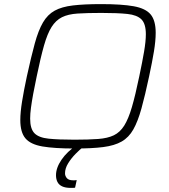

<svg xmlns="http://www.w3.org/2000/svg" viewBox="-20 -716 826 936"><path d="M345 8Q245 8 187 -2Q129 -12 104 -41.5Q79 -71 79 -131Q79 -168 87.5 -221Q96 -274 111 -344Q132 -440 149.5 -504Q167 -568 189.5 -606.5Q212 -645 246.5 -664Q281 -683 335.5 -689.5Q390 -696 473 -696Q574 -696 632 -685.5Q690 -675 714.5 -645.5Q739 -616 739 -556Q739 -517 730.5 -465.5Q722 -414 707 -344Q687 -250 669.5 -187Q652 -124 630 -85Q608 -46 573 -26Q538 -6 483 1Q428 8 345 8ZM343 -35Q412 -35 458.5 -38.5Q505 -42 535 -56.5Q565 -71 585.5 -103.5Q606 -136 623 -194Q640 -252 659 -344Q674 -415 682.5 -465Q691 -515 691 -549Q691 -600 669.5 -621.5Q648 -643 601 -648Q554 -653 474 -653Q405 -653 358.5 -650Q312 -647 282 -632Q252 -617 231.5 -584.5Q211 -552 194.5 -494Q178 -436 159 -344Q149 -297 142 -259Q135 -221 131 -191Q127 -161 127 -138Q127 -88 148 -66.5Q169 -45 217 -40Q265 -35 343 -35ZM325 200Q299 200 283 192.5Q267 185 260 171Q253 157 253 138Q253 102 280 62.5Q307 23 356 -10L386 0Q369 13 348 34.5Q327 56 312 80.5Q297 105 297 129Q297 142 306 152.5Q315 163 337 163Q340 163 343.5 163Q347 163 354 162L346 199Q340 200 335.5 200Q331 200 325 200Z"/></svg>

Font: Saira SemiExpanded ExtraLight
Style: Italic
Weight: 250
Width: 6
Italic angle: -12°
Designer: Hector Gatti with collaboration of the Omnibus-Type team
Foundry: Omnibus-Type
Version: Version 1.101